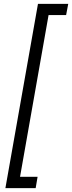

<svg xmlns="http://www.w3.org/2000/svg" viewBox="-20 -831 374 996"><path d="M8 145 177 -811H334L323 -753H232L84 86H175L165 145Z"/></svg>

Font: DM Sans 18pt Light
Style: Italic
Weight: 300
Italic angle: -10°
Designer: Colophon Foundry, Jonny Pinhorn
Foundry: Colophon Foundry
Version: Version 4.004;gftools[0.9.30]